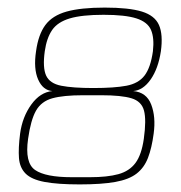

<svg xmlns="http://www.w3.org/2000/svg" viewBox="-20 -482 478 506"><path d="M190 4Q132 4 97.5 -2.5Q63 -9 47.5 -24.5Q32 -40 30 -65.5Q28 -91 33 -130Q39 -174 62.5 -206.5Q86 -239 118 -242Q93 -244 80.5 -272.5Q68 -301 75 -347Q81 -391 99.5 -416Q118 -441 155.5 -451.5Q193 -462 256 -462Q320 -462 354 -451.5Q388 -441 399 -416Q410 -391 404 -347Q397 -301 377 -272.5Q357 -244 331 -242Q366 -239 378.5 -206.5Q391 -174 385 -130Q380 -92 370 -66Q360 -40 340 -24.5Q320 -9 284 -2.5Q248 4 190 4ZM169 -15H217Q263 -15 292 -23Q321 -31 337 -52.5Q353 -74 359 -116Q366 -166 359.5 -190.5Q353 -215 326.5 -223Q300 -231 247 -231H199Q147 -231 118 -223Q89 -215 75 -190.5Q61 -166 54 -116Q45 -53 72.5 -34Q100 -15 169 -15ZM226 -250Q281 -250 313 -256Q345 -262 361 -283Q377 -304 383 -347Q387 -382 378 -403Q369 -424 339.5 -433.5Q310 -443 253 -443Q196 -443 164 -433.5Q132 -424 117.5 -403Q103 -382 98 -347Q92 -304 101.5 -283Q111 -262 141.5 -256Q172 -250 226 -250Z"/></svg>

Font: Genos Thin
Style: Italic
Weight: 100
Italic angle: -8°
Designer: Robert E. Leuschke
Foundry: Robert E. Leuschke
Version: Version 1.010